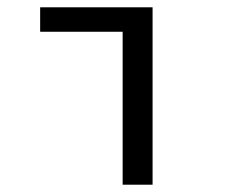

<svg xmlns="http://www.w3.org/2000/svg" viewBox="-20 -506 640 526"><path d="M316 0V-419H90V-486H398V0Z"/></svg>

Font: SauceCodePro NFM
Style: Regular
Weight: 400
Monospace: yes
Designer: Paul D. Hunt, Teo Tuominen
Foundry: Adobe
Version: Version 2.042;hotconv 1.1.0;makeotfexe 2.6.0;Nerd Fonts 3.3.